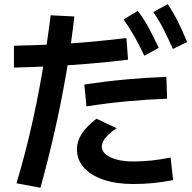

<svg xmlns="http://www.w3.org/2000/svg" viewBox="-20 -872 920 918"><path d="M58.9 4.4Q96.7 -122.2 127.2 -253.9Q157.8 -385.6 181.1 -521.7Q204.4 -657.8 222.2 -798.9L335.6 -793.3Q320 -656.7 296.1 -518.3Q272.2 -380 241.1 -243.3Q210 -106.7 173.3 25.6ZM46.7 -653.3Q141.1 -655.6 228.3 -659.4Q315.6 -663.3 402.2 -671.1Q488.9 -678.9 584.4 -690L592.2 -586.7Q492.2 -574.4 403.3 -567.2Q314.4 -560 227.8 -555.6Q141.1 -551.1 46.7 -548.9ZM347.8 -158.9Q347.8 -195.6 370 -231.1Q392.2 -266.7 441.1 -304.4L537.8 -258.9Q502.2 -235.6 484.4 -213.3Q466.7 -191.1 466.7 -171.1Q466.7 -150 485.6 -133.9Q504.4 -117.8 538.9 -108.9Q573.3 -100 617.8 -100Q660 -100 703.3 -104.4Q746.7 -108.9 795.6 -118.9L807.8 -11.1Q757.8 -1.1 712.2 3.3Q666.7 7.8 617.8 7.8Q535.6 7.8 475 -12.8Q414.4 -33.3 381.1 -70.6Q347.8 -107.8 347.8 -158.9ZM383.3 -467.8Q485.6 -483.3 582.8 -492.2Q680 -501.1 775.6 -504.4L778.9 -400Q686.7 -396.7 589.4 -387.8Q492.2 -378.9 393.3 -363.3ZM670 -605.6Q646.7 -655.6 623.3 -696.7Q600 -737.8 571.1 -778.9L638.9 -820Q668.9 -780 692.2 -736.7Q715.6 -693.3 738.9 -643.3ZM806.7 -637.8Q783.3 -690 762.2 -731.7Q741.1 -773.3 713.3 -814.4L782.2 -852.2Q810 -810 831.7 -766.7Q853.3 -723.3 874.4 -671.1Z"/></svg>

Font: Paperlogy 6 SemiBold
Style: Regular
Weight: 600
Designer: redesigned by Lee Juim, glyphs from Gmarket Sans & Montserrat
Foundry: PT&
Version: Version 1.001